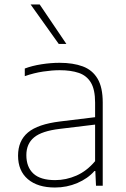

<svg xmlns="http://www.w3.org/2000/svg" viewBox="-20 -828 562 856"><path d="M225 8Q148 8 104.2 -29.2Q60.5 -66.5 60.5 -134Q60.5 -200.5 104.8 -237.5Q149 -274.5 248 -286.5L404 -305.5V-370.5Q404 -428.5 385.2 -459.8Q366.5 -491 331.2 -503Q296 -515 246 -515Q213 -515 172.5 -509Q132 -503 90.5 -488.5V-522.5Q123.5 -535 165.2 -541.5Q207 -548 245.5 -548Q306 -548 349 -532Q392 -516 415 -477.2Q438 -438.5 438 -371V0H408L405 -65.5H401Q371.5 -32 324.8 -12Q278 8 225 8ZM97.5 -136.5Q97.5 -83 129 -54Q160.5 -25 226 -25Q274.5 -25 320.8 -45.2Q367 -65.5 404 -109.5V-272.5L247 -253.5Q166.5 -244 132 -215.5Q97.5 -187 97.5 -136.5ZM242 -632 116.5 -808H157L276 -632Z"/></svg>

Font: Encode Sans Semi Expanded Thin
Style: Regular
Weight: 100
Width: 6
Designer: Multiple Designers
Foundry: Impallari Type
Version: Version 3.000; ttfautohint (v1.8.3) -l 8 -r 50 -G 200 -x 14 